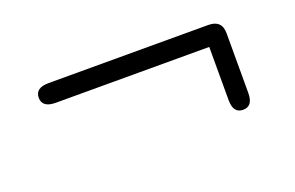

<svg xmlns="http://www.w3.org/2000/svg" viewBox="-51 -660 986 641"><g transform="rotate(-20 441.5 -340.0)"><path d="M726 -187Q691 -187 691 -234V-423H146Q98 -423 98 -458Q98 -493 146 -493H713Q761 -493 761 -446V-234Q761 -187 726 -187Z"/></g></svg>

Font: Zen Maru Gothic Medium
Style: Regular
Weight: 500
Designer: Yoshimichi Ohira
Foundry: Positype
Version: Version 1.001